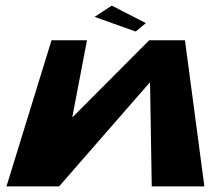

<svg xmlns="http://www.w3.org/2000/svg" viewBox="-20 -662 790 682"><path d="M377 -642 316 -602 462 -550 498 -580ZM519 0H706L637 -519H510L239 -247H237L289 -519H163L3 0H190L511 -368H513Z"/></svg>

Font: Hussar Milosc
Style: Bold
Weight: 700
Foundry: Cannot Into Space Fonts
Version: Version 1.02